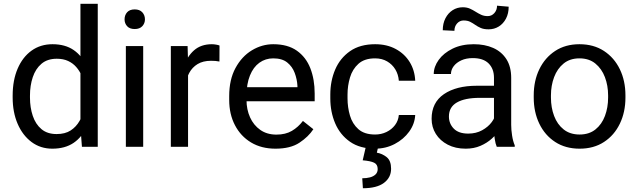

<svg xmlns="http://www.w3.org/2000/svg" viewBox="-20 -770 3345 1007"><path d="M401.9 -102.5V-750H492.7V0H409.7ZM46.4 -258.3V-268.6Q46.4 -349.1 72.5 -409.9Q98.6 -470.7 145.5 -504.4Q192.4 -538.1 255.4 -538.1Q321.8 -538.1 366.2 -507.6Q410.6 -477.1 435.8 -420.7Q460.9 -364.3 468.3 -286.1V-241.2Q460.9 -164.1 436 -107.7Q411.1 -51.3 366.2 -20.8Q321.3 9.8 254.4 9.8Q192.4 9.8 145.5 -25.1Q98.6 -60.1 72.5 -120.6Q46.4 -181.2 46.4 -258.3ZM137.2 -268.6V-258.3Q137.2 -206.1 151.9 -162.4Q166.5 -118.7 197.3 -92.8Q228 -66.9 276.9 -66.9Q321.8 -66.9 350.8 -85.9Q379.9 -105 397.5 -136.2Q415 -167.5 424.8 -204.1V-321.8Q418.9 -348.6 408 -373.8Q397 -398.9 379.6 -418.7Q362.3 -438.5 337.2 -450.2Q312 -461.9 277.8 -461.9Q228.5 -461.9 197.5 -435.5Q166.5 -409.2 151.9 -365.2Q137.2 -321.3 137.2 -268.6Z M731 -528.3V0H640.1V-528.3ZM633.3 -668.5Q633.3 -690.4 646.7 -705.6Q660.2 -720.7 686.5 -720.7Q712.4 -720.7 726.3 -705.6Q740.2 -690.4 740.2 -668.5Q740.2 -647.5 726.3 -632.6Q712.4 -617.7 686.5 -617.7Q660.2 -617.7 646.7 -632.6Q633.3 -647.5 633.3 -668.5Z M966.3 -445.3V0H876V-528.3H963.9ZM1131.3 -531.2 1130.9 -447.3Q1119.6 -449.7 1109.6 -450.4Q1099.6 -451.2 1086.9 -451.2Q1044.9 -451.2 1016.6 -434.1Q988.3 -417 972.4 -387.5Q956.5 -357.9 952.6 -319.3L927.2 -304.7Q927.2 -368.2 944.3 -421.1Q961.4 -474.1 997.8 -506.1Q1034.2 -538.1 1091.3 -538.1Q1101.1 -538.1 1113.8 -535.9Q1126.5 -533.7 1131.3 -531.2Z M1424.8 9.8Q1351.1 9.8 1296.6 -22.9Q1242.2 -55.7 1212.2 -113.5Q1182.1 -171.4 1182.1 -245.6V-266.1Q1182.1 -352.5 1215.1 -413.3Q1248 -474.1 1301 -506.1Q1354 -538.1 1413.1 -538.1Q1488.8 -538.1 1536.9 -504.2Q1585 -470.2 1607.7 -411.9Q1630.4 -353.5 1630.4 -279.3V-238.8H1235.8V-312.5H1540V-319.3Q1538.1 -354.5 1525.6 -387.7Q1513.2 -420.9 1486.3 -442.4Q1459.5 -463.9 1413.1 -463.9Q1372.1 -463.9 1340.3 -440.9Q1308.6 -418 1290.8 -373.8Q1272.9 -329.6 1272.9 -266.1V-245.6Q1272.9 -195.8 1291.5 -154.5Q1310.1 -113.3 1345.2 -88.6Q1380.4 -64 1429.7 -64Q1477.5 -64 1510.7 -83.5Q1543.9 -103 1568.8 -135.7L1623.5 -92.3Q1598.1 -53.2 1550.8 -21.7Q1503.4 9.8 1424.8 9.8Z M1947.3 -64.5Q1979.5 -64.5 2006.8 -77.6Q2034.2 -90.8 2051.8 -114Q2069.3 -137.2 2071.8 -167H2157.7Q2155.3 -120.1 2126.2 -79.8Q2097.2 -39.6 2050.3 -14.9Q2003.4 9.8 1947.3 9.8Q1867.7 9.8 1815.7 -26.6Q1763.7 -63 1738 -123Q1712.4 -183.1 1712.4 -253.9V-274.4Q1712.4 -345.2 1738 -405.3Q1763.7 -465.3 1815.9 -501.7Q1868.2 -538.1 1947.3 -538.1Q2009.3 -538.1 2055.7 -512.9Q2102.1 -487.8 2128.7 -444.6Q2155.3 -401.4 2157.7 -346.7H2071.8Q2069.3 -379.4 2053.5 -405.8Q2037.6 -432.1 2010.5 -448Q1983.4 -463.9 1947.3 -463.9Q1891.6 -463.9 1860.1 -435.5Q1828.6 -407.2 1815.7 -363.8Q1802.7 -320.3 1802.7 -274.4V-253.9Q1802.7 -207.5 1815.4 -164.1Q1828.1 -120.6 1859.6 -92.5Q1891.1 -64.5 1947.3 -64.5ZM1897.5 4.9H1962.4L1956.5 30.8Q1984.9 35.6 2008.1 54.2Q2031.2 72.8 2031.2 115.2Q2031.2 161.1 1993.7 189.2Q1956.1 217.3 1883.3 217.3L1879.9 165Q1902.3 165 1920.7 160.2Q1939 155.3 1950 144.5Q1960.9 133.8 1960.9 116.7Q1960.9 92.3 1942.1 83.3Q1923.3 74.2 1882.3 70.8Z M2570.8 -90.3V-362.3Q2570.8 -409.2 2542.7 -437.3Q2514.6 -465.3 2459.5 -465.3Q2425.3 -465.3 2399.7 -453.6Q2374 -441.9 2359.6 -422.9Q2345.2 -403.8 2345.2 -381.8H2254.9Q2254.9 -419.9 2280.8 -455.8Q2306.6 -491.7 2353.8 -514.9Q2400.9 -538.1 2464.8 -538.1Q2522.5 -538.1 2566.7 -518.6Q2610.8 -499 2636 -459.7Q2661.1 -420.4 2661.1 -361.3V-115.2Q2661.1 -88.9 2665.8 -59.1Q2670.4 -29.3 2679.7 -7.8V0H2585.4Q2578.6 -15.6 2574.7 -41.7Q2570.8 -67.9 2570.8 -90.3ZM2586.4 -320.3 2587.4 -256.8H2496.1Q2418.5 -256.8 2376.5 -232.7Q2334.5 -208.5 2334.5 -159.2Q2334.5 -121.6 2359.9 -95.5Q2385.3 -69.3 2435.5 -69.3Q2477.1 -69.3 2508.8 -86.9Q2540.5 -104.5 2559.3 -129.9Q2578.1 -155.3 2579.6 -179.2L2618.2 -135.7Q2614.7 -115.2 2599.6 -90.3Q2584.5 -65.4 2559.3 -42.7Q2534.2 -20 2499.8 -5.1Q2465.3 9.8 2422.4 9.8Q2368.7 9.8 2328.4 -11.2Q2288.1 -32.2 2265.9 -67.6Q2243.7 -103 2243.7 -147Q2243.7 -231.9 2308.1 -276.1Q2372.6 -320.3 2481.4 -320.3ZM2586.9 -740.2 2647.9 -734.9Q2647.9 -699.2 2633.8 -672.4Q2619.6 -645.5 2595.9 -630.9Q2572.3 -616.2 2542.5 -616.2Q2517.6 -616.2 2501.5 -623.3Q2485.4 -630.4 2472.7 -639.4Q2460 -648.4 2446 -655.5Q2432.1 -662.6 2411.6 -662.6Q2391.1 -662.6 2377.2 -647Q2363.3 -631.3 2363.3 -608.4L2302.2 -611.3Q2302.2 -647 2316.2 -674.1Q2330.1 -701.2 2354 -716.6Q2377.9 -731.9 2407.2 -731.9Q2428.2 -731.9 2444.1 -724.9Q2460 -717.8 2474.1 -708.7Q2488.3 -699.7 2503.4 -692.6Q2518.6 -685.5 2538.1 -685.5Q2558.6 -685.5 2572.8 -701.4Q2586.9 -717.3 2586.9 -740.2Z M2779.3 -258.3V-269.5Q2779.3 -346.2 2808.6 -406.7Q2837.9 -467.3 2891.6 -502.7Q2945.3 -538.1 3019 -538.1Q3093.8 -538.1 3147.7 -502.7Q3201.7 -467.3 3231 -406.7Q3260.3 -346.2 3260.3 -269.5V-258.3Q3260.3 -182.1 3231 -121.3Q3201.7 -60.5 3147.9 -25.4Q3094.2 9.8 3020 9.8Q2945.8 9.8 2891.8 -25.4Q2837.9 -60.5 2808.6 -121.3Q2779.3 -182.1 2779.3 -258.3ZM2869.6 -269.5V-258.3Q2869.6 -206.1 2886.2 -161.9Q2902.8 -117.7 2936.3 -91.1Q2969.7 -64.5 3020 -64.5Q3069.8 -64.5 3103 -91.1Q3136.2 -117.7 3152.8 -161.9Q3169.4 -206.1 3169.4 -258.3V-269.5Q3169.4 -321.3 3152.6 -365.5Q3135.7 -409.7 3102.5 -436.8Q3069.3 -463.9 3019 -463.9Q2969.2 -463.9 2936 -436.8Q2902.8 -409.7 2886.2 -365.5Q2869.6 -321.3 2869.6 -269.5Z"/></svg>

Font: Vazirmatn
Style: Regular
Weight: 400
Designer: Saber Rastikerdar
Foundry: Saber Rastikerdar
Version: Version 33.003;September 2, 2022;FontCreator 14.0.0.2862 64-